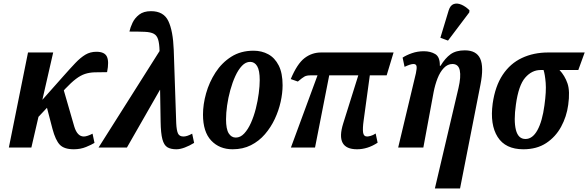

<svg xmlns="http://www.w3.org/2000/svg" viewBox="-20 -832 3318 1083"><path d="M30 0 138 -536H280L219 -269L338 -403Q376 -446 405 -476.5Q434 -507 461.5 -523.5Q489 -540 524 -540Q570 -540 583 -512.5Q596 -485 584 -425Q542 -425 513 -424Q484 -423 459.5 -415Q435 -407 408.5 -387Q382 -367 347 -330L340 -322L399 -118Q416 -62 453 -62Q462 -62 475.5 -66.5Q489 -71 502 -78L513 -26Q497 -16 465.5 -3Q434 10 396 10Q342 10 317.5 -15.5Q293 -41 276 -105L245 -224L197 -173L157 0Z M536 0 880 -544Q879 -586 872 -609Q865 -632 847.5 -641.5Q830 -651 797 -652.5Q764 -654 710 -654Q715 -677 727.5 -703.5Q740 -730 765 -749.5Q790 -769 832 -769Q903 -769 929.5 -713.5Q956 -658 960 -551L974 -137Q976 -96 984 -79Q992 -62 1015 -62Q1035 -62 1064 -78L1075 -26Q1049 -10 1022.5 0Q996 10 975 10Q943 10 924 -1.5Q905 -13 896 -46.5Q887 -80 886 -146L883 -325H882L696 0Z M1292 10Q1218 10 1171.5 -39Q1125 -88 1125 -186Q1125 -243 1142.5 -305.5Q1160 -368 1195.5 -423Q1231 -478 1284.5 -512Q1338 -546 1410 -546Q1456 -546 1493 -526Q1530 -506 1552 -463Q1574 -420 1574 -351Q1574 -307 1563 -257.5Q1552 -208 1530 -161Q1508 -114 1474.5 -75Q1441 -36 1395.5 -13Q1350 10 1292 10ZM1310 -56Q1336 -56 1357.5 -79Q1379 -102 1395.5 -139Q1412 -176 1423 -219.5Q1434 -263 1439.5 -305.5Q1445 -348 1445 -380Q1445 -435 1430.5 -459Q1416 -483 1391 -483Q1366 -483 1345 -461Q1324 -439 1307.5 -403Q1291 -367 1279 -323.5Q1267 -280 1261 -237Q1255 -194 1255 -159Q1255 -104 1270 -80Q1285 -56 1310 -56Z M1621 0 1771 -407H1732Q1710 -407 1698 -400.5Q1686 -394 1660 -372L1620 -386Q1656 -472 1697.5 -504Q1739 -536 1791 -536H2200L2161 -407H2066L2031 -151Q2025 -108 2028 -85Q2031 -62 2051 -62Q2057 -62 2070.5 -65.5Q2084 -69 2099 -79L2110 -27Q2081 -8 2052 1Q2023 10 1994 10Q1870 10 1916 -136L2001 -407H1837L1757 0Z M2433 231 2566 -335Q2581 -399 2573.5 -435Q2566 -471 2532 -471Q2505 -471 2483.5 -448.5Q2462 -426 2448 -390Q2434 -354 2426 -313L2368 0H2226L2326 -419Q2332 -447 2329.5 -459Q2327 -471 2312 -471Q2296 -471 2262 -455L2251 -507Q2272 -521 2303.5 -532Q2335 -543 2371 -543Q2408 -543 2435 -527Q2462 -511 2461 -461H2465Q2491 -504 2521.5 -526Q2552 -548 2602 -548Q2667 -548 2688.5 -501.5Q2710 -455 2690 -354L2575 231ZM2507 -603 2464 -619 2511 -774Q2520 -802 2539 -809Q2558 -816 2582 -806Q2606 -796 2628 -774L2627 -762Z M2932 10Q2831 10 2787 -59.5Q2743 -129 2759 -248Q2773 -346 2815.5 -410Q2858 -474 2924 -505Q2990 -536 3072 -536H3278L3242 -437H3136Q3166 -405 3181 -361.5Q3196 -318 3185 -240Q3176 -174 3145 -117Q3114 -60 3061 -25Q3008 10 2932 10ZM2944 -48Q2984 -48 3011.5 -98Q3039 -148 3051 -238Q3062 -317 3058 -365Q3054 -413 3046 -437H3029Q2980 -437 2942.5 -394Q2905 -351 2890 -242Q2877 -151 2890 -99.5Q2903 -48 2944 -48Z"/></svg>

Font: Noto Serif ExtraCondensed
Style: Bold Italic
Weight: 700
Width: 2
Italic angle: -12°
Designer: Monotype Design Team
Foundry: Monotype Imaging Inc.
Version: Version 2.013; ttfautohint (v1.8.4.7-5d5b)